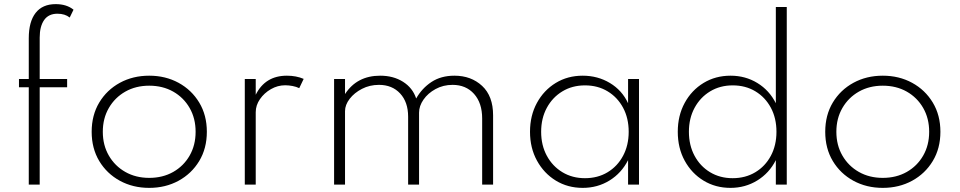

<svg xmlns="http://www.w3.org/2000/svg" viewBox="-20 -895 4654 931"><path d="M119.5 0H172.5V-472H305.5V-512H172.5V-713Q172.5 -767 194 -797.8Q215.5 -828.5 258.5 -828.5Q295 -828.5 318 -810L336.5 -848Q303 -875 250 -875Q186 -875 152.8 -832.5Q119.5 -790 119.5 -709.5V-512H72V-472H119.5Z M703.5 16Q782.5 16 845.8 -18.5Q909 -53 946 -114.2Q983 -175.5 983 -256Q983 -336.5 946 -397.8Q909 -459 845.8 -493.5Q782.5 -528 703.5 -528Q624.5 -528 561.2 -493.5Q498 -459 461.2 -397.8Q424.5 -336.5 424.5 -256Q424.5 -175.5 461.2 -114.2Q498 -53 561.2 -18.5Q624.5 16 703.5 16ZM703.5 -32.5Q638.5 -32.5 587.8 -61.2Q537 -90 507.8 -140.5Q478.5 -191 478.5 -256Q478.5 -321 507.8 -371.5Q537 -422 587.8 -450.8Q638.5 -479.5 703.5 -479.5Q769 -479.5 819.8 -450.8Q870.5 -422 899.5 -371.5Q928.5 -321 928.5 -256Q928.5 -191 899.5 -140.5Q870.5 -90 819.8 -61.2Q769 -32.5 703.5 -32.5Z M1167 0H1220V-351Q1220 -384.5 1240.5 -414.2Q1261 -444 1293.8 -462.8Q1326.5 -481.5 1362.5 -481.5Q1380 -481.5 1398.5 -478Q1417 -474.5 1431 -467.5L1452.5 -512.5Q1416.5 -528 1371 -528Q1266 -528 1220 -435.5V-512H1167Z M1600 0H1653V-356Q1653 -386.5 1675.5 -415.8Q1698 -445 1735.2 -464.2Q1772.5 -483.5 1817.5 -483.5Q1881.5 -483.5 1920.2 -441.8Q1959 -400 1959 -329V0H2012V-348.5Q2012 -381 2033.5 -412Q2055 -443 2092 -463.2Q2129 -483.5 2174.5 -483.5Q2239.5 -483.5 2278.8 -439.5Q2318 -395.5 2318 -320.5V0H2371V-336Q2371 -429 2317.8 -478.5Q2264.5 -528 2183.5 -528Q2118.5 -528 2072.2 -497.5Q2026 -467 1998 -417.5Q1981 -469 1934.2 -498.5Q1887.5 -528 1823.5 -528Q1711 -528 1653 -439V-512H1600Z M2805.5 16Q2877.5 16 2935.5 -19.8Q2993.5 -55.5 3025.5 -118.5V0H3078.5V-512H3025.5V-394.5Q2996.5 -457 2937.5 -492.5Q2878.5 -528 2805.5 -528Q2732.5 -528 2674.8 -492.8Q2617 -457.5 2583.5 -396Q2550 -334.5 2550 -256Q2550 -177.5 2583.8 -116Q2617.5 -54.5 2675.2 -19.2Q2733 16 2805.5 16ZM2816.5 -31Q2755 -31 2707 -60Q2659 -89 2631.5 -139.8Q2604 -190.5 2604 -256Q2604 -321.5 2631.5 -372.2Q2659 -423 2707 -452Q2755 -481 2816.5 -481Q2878.5 -481 2926.2 -452.2Q2974 -423.5 3001.2 -372.8Q3028.5 -322 3028.5 -256Q3028.5 -190.5 3001.2 -139.5Q2974 -88.5 2926.2 -59.8Q2878.5 -31 2816.5 -31Z M3522 16Q3593.5 16 3651.8 -19.8Q3710 -55.5 3742 -118.5V0H3795V-861H3742V-394.5Q3710.5 -457 3652.5 -492.5Q3594.5 -528 3522.5 -528Q3449.5 -528 3391.5 -492.8Q3333.5 -457.5 3300 -396Q3266.5 -334.5 3266.5 -256Q3266.5 -177 3300.2 -115.5Q3334 -54 3391.8 -19Q3449.5 16 3522 16ZM3532.5 -31Q3471 -31 3423 -60Q3375 -89 3347.8 -139.8Q3320.5 -190.5 3320.5 -256Q3320.5 -321.5 3348 -372.2Q3375.5 -423 3423.5 -452Q3471.5 -481 3533 -481Q3595 -481 3642.8 -452.2Q3690.5 -423.5 3717.8 -372.8Q3745 -322 3745 -256Q3745 -190.5 3717.8 -139.5Q3690.5 -88.5 3642.5 -59.8Q3594.5 -31 3532.5 -31Z M4260.5 16Q4339.5 16 4402.8 -18.5Q4466 -53 4503 -114.2Q4540 -175.5 4540 -256Q4540 -336.5 4503 -397.8Q4466 -459 4402.8 -493.5Q4339.5 -528 4260.5 -528Q4181.5 -528 4118.2 -493.5Q4055 -459 4018.2 -397.8Q3981.5 -336.5 3981.5 -256Q3981.5 -175.5 4018.2 -114.2Q4055 -53 4118.2 -18.5Q4181.5 16 4260.5 16ZM4260.5 -32.5Q4195.5 -32.5 4144.8 -61.2Q4094 -90 4064.8 -140.5Q4035.5 -191 4035.5 -256Q4035.5 -321 4064.8 -371.5Q4094 -422 4144.8 -450.8Q4195.5 -479.5 4260.5 -479.5Q4326 -479.5 4376.8 -450.8Q4427.5 -422 4456.5 -371.5Q4485.5 -321 4485.5 -256Q4485.5 -191 4456.5 -140.5Q4427.5 -90 4376.8 -61.2Q4326 -32.5 4260.5 -32.5Z"/></svg>

Font: Spartan Light
Style: Regular
Weight: 300
Designer: Matt Bailey, Mirko Velimirovic
Foundry: Matt Bailey
Version: Version 1.003; ttfautohint (v1.8.3)